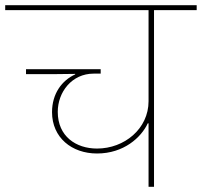

<svg xmlns="http://www.w3.org/2000/svg" viewBox="-40 -718 776 738"><path d="M531 0H552V-679H716V-698H-20V-679H531V-329C531 -223 438 -147 333 -147C252 -147 182 -194 182 -288C182 -364 236 -435 320 -435H347V-452H60V-433H165L249 -434V-432C198 -409 160 -358 160 -287C160 -189 236 -128 333 -128C436 -128 503 -190 528 -244H531Z"/></svg>

Font: IBM Plex Devanagari Thin
Style: Regular
Weight: 100
Designer: Mike Abbink, Paul van der Laan, Pieter van Rosmalen, Erin McLaughlin
Foundry: Bold Monday
Version: Version 1.0